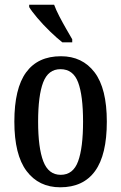

<svg xmlns="http://www.w3.org/2000/svg" viewBox="-20 -786 515 816"><path d="M236 10Q145 10 93 -59Q41 -128 41 -269Q41 -410 91 -478.5Q141 -547 239 -547Q330 -547 382 -478.5Q434 -410 434 -269Q434 -128 384 -59Q334 10 236 10ZM238 -43Q291 -43 312 -100.5Q333 -158 333 -269Q333 -380 312 -436Q291 -492 237 -492Q185 -492 163.5 -436Q142 -380 142 -269Q142 -158 164 -100.5Q186 -43 238 -43ZM245 -606Q222 -624 192.5 -652.5Q163 -681 138.5 -710Q114 -739 104 -756V-766H210Q218 -744 232 -717Q246 -690 261 -664Q276 -638 287 -619V-606Z"/></svg>

Font: Noto Serif Myanmar ExtraCondensed Medium
Style: Regular
Weight: 500
Width: 2
Designer: Ben Mitchell and the Monotype Design Team
Foundry: Monotype Imaging Inc.
Version: Version 2.106; ttfautohint (v1.8.4.7-5d5b)